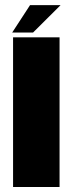

<svg xmlns="http://www.w3.org/2000/svg" viewBox="-20 -744 298 764"><path d="M32 0V-595.5H217V0ZM28.5 -614.5 99.5 -723.5H221L111.5 -614.5Z"/></svg>

Font: Anybody ExtraBold
Style: Regular
Weight: 800
Designer: Tyler Finck
Foundry: Etcetera Type Company
Version: Version 1.010; ttfautohint (v1.8.3) -l 8 -r 50 -G 200 -x 14 